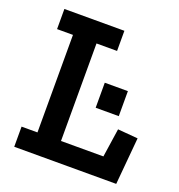

<svg xmlns="http://www.w3.org/2000/svg" viewBox="-120 -751 793 851"><g transform="rotate(20 276.5 -325.0)"><path d="M40 0V-95H115V-555H40V-650H323V-555H226V-95H426L446 -230L541 -222L521 0ZM320 -404H429V-286H320Z"/></g></svg>

Font: Zilla Slab SemiBold
Style: Regular
Weight: 600
Designer: Typotheque.com
Foundry: Typotheque type foundry
Version: Version 1.1; 2017